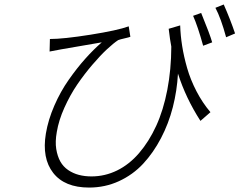

<svg xmlns="http://www.w3.org/2000/svg" viewBox="-20 -790 1074 861"><path d="M931.5 -600.1 891 -584.9Q866.5 -673.3 845.9 -719.1L882.1 -731.9Q921.5 -635.7 931.5 -600.1ZM736.5 -660.9 788 -676.1Q789.4 -630.7 796.9 -583.8Q804.3 -536.9 819.2 -484.7Q834.2 -432.5 861 -380.9Q887.8 -329.2 923.7 -286.9L878.9 -247.9Q813.2 -349.8 778.1 -459.9Q773.8 -382.8 755 -309.3Q736.2 -235.8 701.9 -170.3Q667.6 -104.8 621.8 -55.6Q576 -6.4 513.5 22.4Q451 51.1 379.6 51.1Q269.9 51.1 218.6 -14.6Q167.3 -80.3 185.7 -191.1Q196 -252.8 223.7 -316.4Q251.4 -380 288.4 -432.5Q325.3 -485.1 362.4 -526.6Q399.5 -568.2 436.4 -600.1Q432.2 -599.4 255.3 -568.9Q220.2 -562.5 202.4 -558.9L203.8 -615.1Q264.2 -615.1 386 -634.4Q507.8 -653.8 557.2 -671.9L564.6 -625Q558.6 -622.5 538.2 -617.9Q517.8 -613.3 509.9 -610.1Q489.3 -596.6 459.7 -569.1Q430 -541.5 394.2 -499.6Q358.3 -457.7 326.3 -410.9Q294.4 -364 268.8 -307.2Q243.3 -250.4 234.7 -198.2Q226.9 -154.8 232.2 -121.8Q237.6 -88.8 250.7 -65.5Q263.8 -42.3 285.9 -27.3Q307.9 -12.4 333.8 -5.7Q359.7 1.1 389.9 1.1Q450.6 1.1 505.3 -25.7Q560 -52.6 604 -103.9Q648.1 -155.2 680.4 -225.5Q712.7 -295.8 730.3 -387.1Q747.9 -478.3 748.2 -581Q742.2 -611.5 736.5 -660.9ZM946 -755 983.3 -769.9Q1013.1 -702.4 1034.1 -639.9L994 -622.9Q970.9 -708.1 946 -755Z"/></svg>

Font: Karasuma Gothic
Style: Light Italic
Weight: 300
Italic angle: 9.39998°
Designer: Rasmus Andersson / Ryoko Nishizuka
Foundry: rsms
Version: Version 1.00